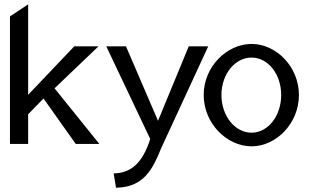

<svg xmlns="http://www.w3.org/2000/svg" viewBox="-20 -665 1429 887"><path d="M26 0H110V-137L181 -210L330 0H439L232 -257L435 -451H323L110 -227V-645L26 -589Z M471 -451 674 -23C638 90 585 132 511 136H505L516 202H520C645 199 686 115 724 21L942 -451H852L710 -107L562 -451Z M921 -226C921 -95 1028 11 1142 11C1256 11 1361 -95 1361 -226C1361 -357 1256 -462 1142 -462C1028 -462 921 -357 921 -226ZM1003 -226C1003 -323 1066 -399 1142 -399C1218 -399 1279 -323 1279 -226C1279 -129 1218 -52 1142 -52C1066 -52 1003 -129 1003 -226Z"/></svg>

Font: Charger Sport
Style: DfBdNrw
Weight: 400
Designer: Jasper
Foundry: Cannot Into Space Fonts
Version: Version 1.1